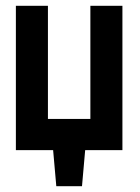

<svg xmlns="http://www.w3.org/2000/svg" viewBox="-20 -520 484 665"><path d="M404 -500H293V-108H146V-500H35V0H164L175 125H264L275 0H404Z"/></svg>

Font: Advent Pro
Style: Bold
Weight: 700
Designer: VivaRado, Andreas Kalpakidis
Foundry: VivaRado, Andreas Kalpakidis
Version: Version 3.000